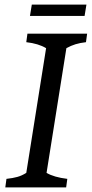

<svg xmlns="http://www.w3.org/2000/svg" viewBox="-20 -813 398 833"><path d="M94 -63 180 -604Q147 -624 94 -630L99 -667H358L353 -630Q327 -627 307.5 -621Q288 -615 268 -604L182 -63Q214 -44 272 -37L267 0H3L8 -37Q36 -40 55.5 -45.5Q75 -51 94 -63ZM118 -793H355L347 -744H110Z"/></svg>

Font: Caladea
Style: Italic
Weight: 400
Italic angle: -9°
Designer: Carolina Giovagnoli and Andres Torresi
Foundry: Carolina Giovagnoli & Andres Torresi
Version: Version 1.001